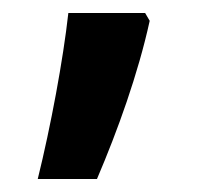

<svg xmlns="http://www.w3.org/2000/svg" viewBox="-20 -152 314 295"><path d="M38 123H129C161 48 192 -38 210 -120L203 -132H85C77 -60 58 42 38 123Z"/></svg>

Font: Noto Sans Gurmukhi SemiCondensed SemiBold
Style: Regular
Weight: 600
Width: 4
Designer: Jelle Bosma - Monotype Design Team
Foundry: Monotype Imaging Inc.
Version: Version 2.004